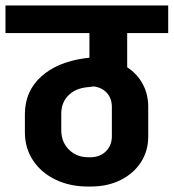

<svg xmlns="http://www.w3.org/2000/svg" viewBox="-55 -673 635 702"><path d="M410 -427Q447 -403 467 -365.5Q487 -328 487 -283V-174Q487 -121 460 -79.5Q433 -38 385.5 -14.5Q338 9 277 9H266Q200 9 147.5 -16.5Q95 -42 65.5 -87Q36 -132 36 -189V-258Q37 -340 95.5 -393Q154 -446 255 -460L272 -462V-552H-35V-653H560V-552H410ZM354 -282Q354 -313 336 -333Q318 -353 288 -357L255 -353Q216 -347 192.5 -321.5Q169 -296 169 -257V-197Q169 -154 197 -126Q225 -98 268 -98H275Q310 -98 332 -119.5Q354 -141 354 -175Z"/></svg>

Font: Akshar SemiBold
Style: Regular
Weight: 600
Designer: Tall Chai
Foundry: Tall Chai
Version: Version 1.000